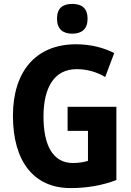

<svg xmlns="http://www.w3.org/2000/svg" viewBox="-20 -950 671 980"><path d="M349 -930C299 -930 271 -908 271 -854C271 -802 301 -778 349 -778C397 -778 427 -802 427 -854C427 -907 399 -930 349 -930ZM325 -405V-282H429V-129C408 -122 380 -118 352 -118C250 -118 202 -208 202 -355C202 -505 258 -597 371 -597C424 -597 473 -583 517 -557L563 -679C511 -706 444 -724 368 -724C161 -724 46 -583 46 -359C46 -126 153 10 340 10C425 10 503 -4 574 -31V-405Z"/></svg>

Font: Noto Sans Bengali Condensed
Style: Bold
Weight: 700
Width: 3
Designer: Joana Ranito - Universal Thirst; Jelle Bosma - Monotype Design Team
Foundry: Universal Thirst ehf.
Version: Version 3.000